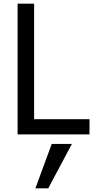

<svg xmlns="http://www.w3.org/2000/svg" viewBox="-20 -728 536 1047"><path d="M243 299H173L262 57H372ZM468 5H76V-708H166V-78H468Z"/></svg>

Font: LXGW 975 Gothic SC
Style: Regular
Weight: 400
Version: Version 2.01;February 25, 2021